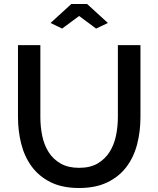

<svg xmlns="http://www.w3.org/2000/svg" viewBox="-20 -936 792 961"><path d="M233 -821 337 -916H416L520 -821L461 -793L376 -856L291 -793ZM376 -96Q432 -96 469 -118Q506 -140 528.5 -175.5Q551 -211 560.5 -256.5Q570 -302 570 -350V-710H683V-350Q683 -277 666 -212.5Q649 -148 612 -99.5Q575 -51 516.5 -23Q458 5 376 5Q291 5 232.5 -24.5Q174 -54 138 -103.5Q102 -153 86 -217Q70 -281 70 -350V-710H182V-350Q182 -301 191.5 -255.5Q201 -210 223.5 -174.5Q246 -139 283.5 -117.5Q321 -96 376 -96Z"/></svg>

Font: IngvarSans
Style: Regular
Weight: 600
Version: Version 3.000